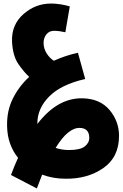

<svg xmlns="http://www.w3.org/2000/svg" viewBox="-20 -615 692 1084"><path d="M370 232Q329 232 294 220Q331 160 364.5 133.5Q398 107 427 107Q484 107 484 163Q484 192 458 212Q432 232 370 232ZM349 394Q473 396 562.5 334.5Q652 273 652 152Q652 70 599 6.5Q546 -57 448 -60Q305 -64 191 85V81Q191 -3 258 -70.5Q325 -138 461 -169L420 -317Q350 -302 284 -272Q261 -286 243.5 -313.5Q226 -341 226 -373Q226 -401 242 -421Q258 -441 285 -441Q313 -441 349 -433L374 -579Q317 -595 268 -595Q180 -595 112 -535Q44 -475 48 -380Q52 -299 84 -253Q116 -207 145 -181Q88 -129 53 -59.5Q18 10 20 97Q21 152 37.5 197Q54 242 82 276Q61 321 42 373L188 449Q203 408 218 371Q280 394 349 394Z"/></svg>

Font: Noto Sans Arabic Condensed Black
Style: Regular
Weight: 900
Width: 3
Designer: Nadine Chahine
Foundry: Monotype Imaging Inc.
Version: 1.001